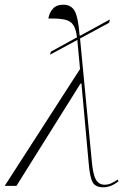

<svg xmlns="http://www.w3.org/2000/svg" viewBox="-54 -792 539 818"><path d="M-34 0 287 -498 276 -615Q276 -619 276 -622L159 -559L163 -572L274 -633Q270 -667 258.5 -685Q247 -703 222 -708.5Q197 -714 152 -713Q156 -738 171.5 -755Q187 -772 215 -772Q249 -772 264 -745.5Q279 -719 285 -643L286 -639L414 -709L411 -695L287 -628L337 -106Q342 -49 354.5 -27Q367 -5 392 -5Q408 -5 423 -12.5Q438 -20 447 -27L451 -20Q419 6 386 6Q353 6 341 -15Q329 -36 324 -95L293 -436H289L16 0Z"/></svg>

Font: Noto Serif Display SemiCondensed ExtraLight
Style: Italic
Weight: 200
Width: 4
Italic angle: -12°
Designer: Monotype Design Team
Foundry: Monotype Imaging Inc.
Version: Version 2.009